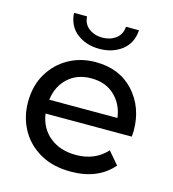

<svg xmlns="http://www.w3.org/2000/svg" viewBox="-110 -828 832 925"><g transform="rotate(15 306.0 -365.5)"><path d="M327 6Q237 6 173.5 -30.5Q110 -67 76 -128.5Q42 -190 42 -265Q42 -347 78 -407.5Q114 -468 174 -501.5Q234 -535 308 -535Q428 -535 499 -457Q570 -379 570 -262L568 -233H138Q148 -162 199.5 -120Q251 -78 330 -78Q425 -78 483 -142L536 -80Q462 6 327 6ZM478 -302Q470 -368 425 -411Q380 -454 308 -454Q238 -454 192.5 -412.5Q147 -371 138 -302ZM307 -601Q241 -601 195 -636.5Q149 -672 145 -737H210Q212 -699 240 -678Q268 -657 307 -657Q346 -657 374 -678Q402 -699 404 -737H469Q465 -672 419 -636.5Q373 -601 307 -601Z"/></g></svg>

Font: Argentum Novus
Style: Regular
Weight: 400
Designer: Julieta Ulanovsky
Foundry: Julieta Ulanovsky
Version: Version 7.20;July 27, 2021;FontCreator 13.0.0.2683 64-bit